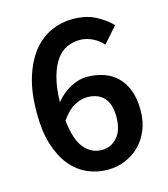

<svg xmlns="http://www.w3.org/2000/svg" viewBox="-101 -728 715 819"><g transform="rotate(-15 256.5 -318.0)"><path d="M275 12Q228 12 186 -6.5Q144 -25 112.5 -63Q81 -101 62.5 -160Q44 -219 44 -299Q44 -392 65 -458Q86 -524 120.5 -566Q155 -608 200 -628Q245 -648 294 -648Q352 -648 393.5 -627Q435 -606 464 -576L402 -506Q385 -527 357.5 -540.5Q330 -554 301 -554Q271 -554 244.5 -542Q218 -530 198 -502.5Q178 -475 165.5 -430Q153 -385 151 -319Q179 -354 216.5 -374Q254 -394 289 -394Q330 -394 364.5 -382Q399 -370 423.5 -345.5Q448 -321 461.5 -284Q475 -247 475 -197Q475 -149 459 -110.5Q443 -72 416 -45Q389 -18 352.5 -3Q316 12 275 12ZM273 -76Q313 -76 340.5 -107Q368 -138 368 -197Q368 -254 342 -282Q316 -310 268 -310Q241 -310 211 -293.5Q181 -277 154 -237Q163 -152 194.5 -114Q226 -76 273 -76Z"/></g></svg>

Font: Giro Semibold
Style: Regular
Weight: 600
Designer: Paul D. Hunt
Foundry: Adobe Systems Incorporated
Version: Version 1.000;PS 1.0;hotconv 1.0.88;makeotf.lib2.5.647800